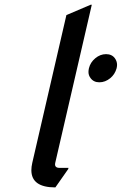

<svg xmlns="http://www.w3.org/2000/svg" viewBox="-20 -777 518 816"><path d="M357.9 -486.8Q363.8 -511.7 384.8 -529.3Q405.8 -546.9 430.7 -546.9Q455.6 -546.9 468.3 -529.3Q477.5 -516.6 477.5 -501.5Q477.5 -495.6 475.6 -486.8Q468.3 -460.9 448.7 -444.8Q427.2 -427.2 402.3 -427.2Q377.9 -427.2 364.7 -445.3Q356 -457 356 -471.2Q356 -478 357.9 -486.8ZM215.3 19.5Q113.3 19.5 113.3 -53.7Q113.3 -67.9 117.2 -85L262.2 -712.9L365.2 -756.8H370.1L214.8 -85Q210 -63.5 233.4 -63.5H271L270 -58.6Z"/></svg>

Font: Nova Script
Style: Regular
Weight: 400
Italic angle: -13°
Version: Version 2.001